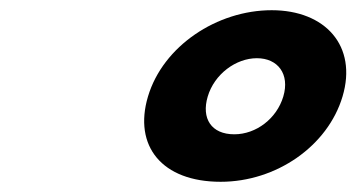

<svg xmlns="http://www.w3.org/2000/svg" viewBox="-20 -860 698 376"><path d="M269.8 -671C240.9 -574 297.1 -504 412.1 -504C521.1 -504 621.9 -574 650.8 -671C680.3 -770 617.1 -840 512.1 -840C405.1 -840 299.3 -770 269.8 -671ZM386.8 -671C399.9 -715 442.1 -746 483.1 -746C524.1 -746 547.9 -715 534.8 -671C522 -628 481.8 -597 438.8 -597C393.8 -597 374 -628 386.8 -671Z"/></svg>

Font: Hussar
Style: BdOblThree
Weight: 700
Foundry: Cannot Into Space Fonts
Version: Version 2.00